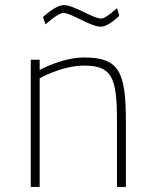

<svg xmlns="http://www.w3.org/2000/svg" viewBox="-20 -735 613 755"><path d="M136 0V-427C136 -427 222 -477 311 -477C422 -477 440 -428 440 -258V0H475V-260C475 -454 447 -509 311 -509C225 -509 136 -460 136 -460V-500H101V0ZM440 -703C440 -703 396 -662 378 -662C346 -662 271 -715 231 -715C198 -715 149 -668 149 -668L159 -639C159 -639 208 -684 229 -684C261 -684 336 -630 376 -630C407 -630 449 -673 449 -673Z"/></svg>

Font: TitilliumText22L
Style: 1 wt
Weight: 100
Designer: Campivisivi
Foundry: Campivisivi
Version: 1.000